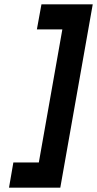

<svg xmlns="http://www.w3.org/2000/svg" viewBox="-20 -732 446 882"><path d="M21.4 130 41.4 14.2H158.4L266.4 -596.8H149.4L170.4 -712H406L257 130Z"/></svg>

Font: Overpass
Style: Italic
Weight: 400
Italic angle: -10°
Designer: Delve Withrington, Dave Bailey, Thomas Jockin
Foundry: Delve Fonts LLC
Version: Version 4.000